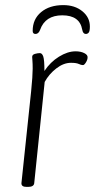

<svg xmlns="http://www.w3.org/2000/svg" viewBox="-20 -730 372 752"><path d="M84 2Q63 2 64 -13L102 -373Q105 -402 106.5 -425Q108 -448 108 -461Q108 -481 107 -492Q106 -503 106 -507Q106 -516 117 -519Q128 -522 136 -522Q145 -522 149.5 -508.5Q154 -495 154 -452Q177 -487 211 -508Q245 -529 276 -529Q296 -529 310 -522Q324 -515 323 -505Q323 -496 316.5 -485.5Q310 -475 305 -475Q298 -475 288.5 -479.5Q279 -484 258 -484Q229 -484 200.5 -462Q172 -440 155 -409L114 -12Q112 2 90 2ZM228 -710Q273 -710 302.5 -686Q332 -662 332 -626Q332 -608 327.5 -602.5Q323 -597 316 -597Q305 -597 302 -614Q292 -670 224 -670Q157 -670 137 -613Q131 -597 119 -597Q108 -597 108 -609Q108 -655 141 -682.5Q174 -710 228 -710Z"/></svg>

Font: Asap Condensed Condensed ExtraLight
Style: Italic
Weight: 200
Width: 3
Italic angle: -6°
Designer: Pablo Cosgaya
Foundry: Omnibus-Type
Version: Version 3.001; ttfautohint (v1.8.4.7-5d5b)